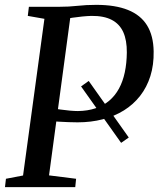

<svg xmlns="http://www.w3.org/2000/svg" viewBox="-24 -771 653 791"><path d="M506.5 -204.5 475 -182.5 310 -415 341.5 -437.5ZM-3.5 0 0.5 -34.5 71 -48 159 -693.5 90.5 -705.5 95 -743H219Q260 -743 295.5 -747Q331 -751 372.5 -751Q451 -751 503.2 -730Q555.5 -709 581.8 -666.5Q608 -624 609 -559.5Q610 -503.5 595.5 -457.5Q581 -411.5 553.2 -376Q525.5 -340.5 486.5 -316.2Q447.5 -292 399.2 -279.5Q351 -267 295.5 -267Q279.5 -267 257.8 -267.8Q236 -268.5 216.8 -269.8Q197.5 -271 187 -272L189.5 -325Q205 -322.5 224.8 -319.8Q244.5 -317 264 -315.2Q283.5 -313.5 297 -313.5Q337 -314 369.2 -324.8Q401.5 -335.5 425.8 -356Q450 -376.5 466 -405.8Q482 -435 490 -472.5Q498 -510 498.5 -554.5Q499 -605 483.8 -638.8Q468.5 -672.5 436.2 -689.2Q404 -706 352.5 -705.5Q335.5 -705 315 -703Q294.5 -701 274.5 -698Q254.5 -695 237.5 -691L269.5 -728L178 -48.5L289.5 -34.5L286 0Z"/></svg>

Font: Merriweather 48pt
Style: Italic
Weight: 400
Italic angle: -7.8°
Version: Version 2.101